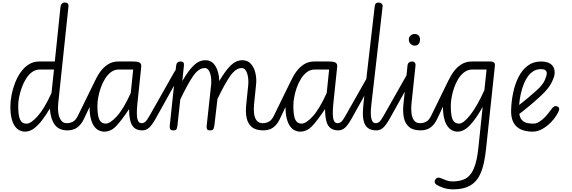

<svg xmlns="http://www.w3.org/2000/svg" viewBox="-20 -1024 4491 1508"><path d="M123 -195Q123 -116.5 137.8 -84.5Q152.5 -52.5 188 -52.5Q222.5 -52.5 275.2 -111Q328 -169.5 384.5 -293.5L404 -478H294Q259 -478 231.2 -457.5Q203.5 -437 183.2 -403.8Q163 -370.5 149.5 -332Q136 -293.5 129.5 -257.2Q123 -221 123 -195ZM510.5 0Q442.5 0 409.8 -45Q377 -90 371.5 -171.5Q341.5 -120.5 310.2 -79.5Q279 -38.5 245.8 -14.2Q212.5 10 176 10Q155 10 134.5 0.2Q114 -9.5 97.5 -32Q81 -54.5 71.2 -92.8Q61.5 -131 61.5 -187.5Q61.5 -228.5 70.5 -276.5Q79.5 -324.5 97.5 -371.2Q115.5 -418 142.5 -456.5Q169.5 -495 206 -518Q242.5 -541 288.5 -541H410.5L455 -969Q457 -986.5 466.5 -995.5Q476 -1004.5 488.5 -1004.5Q502.5 -1004.5 511 -997.2Q519.5 -990 517.5 -971L436.5 -205Q433 -170 438.2 -135.8Q443.5 -101.5 459.5 -79Q475.5 -56.5 504 -56.5ZM504 -56.5Q530 -56.5 552.2 -68Q574.5 -79.5 591.5 -114L727 -391Q733 -404 737 -405Q740.5 -406 740.5 -394.5Q740.5 -383 738 -364Q735.5 -345 731 -323Q725.5 -295.5 718.5 -269Q711.5 -242.5 705.5 -230L641.5 -95Q624 -57.5 603.2 -37Q582.5 -16.5 559.5 -8.2Q536.5 0 510.5 0Q492 0 483.8 -9Q475.5 -18 475.5 -29Q476 -39.5 483.2 -48Q490.5 -56.5 504 -56.5Z M798 10Q777 10 756.5 0.2Q736 -9.5 719.5 -32Q703 -54.5 693.2 -92.8Q683.5 -131 683.5 -187.5Q683.5 -228.5 692.5 -276.5Q701.5 -324.5 719.5 -371.2Q737.5 -418 764.5 -456.5Q791.5 -495 827.2 -518Q863 -541 908 -541H1022.5Q1043 -541 1058.8 -538.5Q1074.5 -536 1083 -526.5Q1091.5 -517 1089 -496.5L1058.5 -205Q1054.5 -165 1054.8 -131.2Q1055 -97.5 1063.5 -77Q1072 -56.5 1091.5 -56.5Q1103 -56.5 1109 -47Q1115 -37.5 1115.5 -26.5Q1116.5 -16.5 1112 -8.2Q1107.5 0 1098 0Q1043 0 1018.5 -38.5Q994 -77 994 -167.5Q938 -83 895.2 -36.5Q852.5 10 798 10ZM810 -53Q844.5 -53 896.8 -109.5Q949 -166 1007 -293L1026 -478H913Q879 -478 852 -457.8Q825 -437.5 804.8 -404.8Q784.5 -372 771.2 -334Q758 -296 751.5 -259.2Q745 -222.5 745 -195Q745 -116.5 760 -84.8Q775 -53 810 -53ZM1091.5 -56.5Q1108.5 -56.5 1121.2 -67.5Q1134 -78.5 1154 -114L1350.5 -461Q1357.5 -473 1360 -473Q1365 -473.5 1371 -460.5Q1377 -447.5 1376 -425Q1375.5 -406.5 1372.2 -399Q1369 -391.5 1366.5 -386.5L1204 -95Q1174.5 -42 1151 -21Q1127.5 0 1098 0Q1084.5 0 1078 -8.8Q1071.5 -17.5 1071 -28.5Q1070.5 -39 1076 -47.8Q1081.5 -56.5 1091.5 -56.5Z M2049.5 0Q1988.5 0 1957.2 -26.8Q1926 -53.5 1917 -98.5Q1908 -143.5 1913.5 -197.5L1930 -360.5Q1931.5 -377 1930.2 -398.8Q1929 -420.5 1923.2 -441.2Q1917.5 -462 1906.5 -475.8Q1895.5 -489.5 1878 -489.5Q1832.5 -489.5 1789.5 -429.2Q1746.5 -369 1688 -246.5L1664 -40.5Q1662 -25.5 1657.2 -12.8Q1652.5 0 1630 0Q1609.5 0 1605.5 -10.8Q1601.5 -21.5 1603.5 -38.5L1638.5 -360.5Q1640 -377 1639 -398.8Q1638 -420.5 1632.5 -441.2Q1627 -462 1616.2 -475.8Q1605.5 -489.5 1588 -489.5Q1541 -489.5 1498.2 -428.5Q1455.5 -367.5 1396 -243L1374 -40.5Q1372.5 -25.5 1368 -12.8Q1363.5 0 1341.5 0Q1321 0 1316.2 -10.8Q1311.5 -21.5 1313.5 -38.5L1363 -506Q1365 -525 1373.8 -533Q1382.5 -541 1397.5 -541Q1414 -541 1420.2 -533.8Q1426.5 -526.5 1424.5 -508L1412 -387.5Q1459.5 -469.5 1501.5 -510.2Q1543.5 -551 1593.5 -551Q1644 -551 1672 -505.2Q1700 -459.5 1702.5 -387.5Q1748.5 -467 1791 -509Q1833.5 -551 1883.5 -551Q1925.5 -551 1951 -522Q1976.5 -493 1986.2 -449.5Q1996 -406 1991.5 -362.5L1975.5 -205.5Q1971.5 -164.5 1975.8 -130.8Q1980 -97 1996.2 -76.8Q2012.5 -56.5 2043 -56.5ZM2043 -56.5Q2069 -56.5 2091.2 -68Q2113.5 -79.5 2130.5 -114L2266 -391Q2272 -404 2276 -405Q2279.5 -406 2279.5 -394.5Q2279.5 -383 2277 -364Q2274.5 -345 2270 -323Q2264.5 -295.5 2257.5 -269Q2250.5 -242.5 2244.5 -230L2180.5 -95Q2163 -57.5 2142.2 -37Q2121.5 -16.5 2098.5 -8.2Q2075.5 0 2049.5 0Q2031 0 2022.8 -9Q2014.5 -18 2014.5 -29Q2015 -39.5 2022.2 -48Q2029.5 -56.5 2043 -56.5Z M2337 10Q2316 10 2295.5 0.2Q2275 -9.5 2258.5 -32Q2242 -54.5 2232.2 -92.8Q2222.5 -131 2222.5 -187.5Q2222.5 -228.5 2231.5 -276.5Q2240.5 -324.5 2258.5 -371.2Q2276.5 -418 2303.5 -456.5Q2330.5 -495 2366.2 -518Q2402 -541 2447 -541H2561.5Q2582 -541 2597.8 -538.5Q2613.5 -536 2622 -526.5Q2630.5 -517 2628 -496.5L2597.5 -205Q2593.5 -165 2593.8 -131.2Q2594 -97.5 2602.5 -77Q2611 -56.5 2630.5 -56.5Q2642 -56.5 2648 -47Q2654 -37.5 2654.5 -26.5Q2655.5 -16.5 2651 -8.2Q2646.5 0 2637 0Q2582 0 2557.5 -38.5Q2533 -77 2533 -167.5Q2477 -83 2434.2 -36.5Q2391.5 10 2337 10ZM2349 -53Q2383.5 -53 2435.8 -109.5Q2488 -166 2546 -293L2565 -478H2452Q2418 -478 2391 -457.8Q2364 -437.5 2343.8 -404.8Q2323.5 -372 2310.2 -334Q2297 -296 2290.5 -259.2Q2284 -222.5 2284 -195Q2284 -116.5 2299 -84.8Q2314 -53 2349 -53ZM2630.5 -56.5Q2647.5 -56.5 2660.2 -67.5Q2673 -78.5 2693 -114L2889.5 -461Q2896.5 -473 2899 -473Q2904 -473.5 2910 -460.5Q2916 -447.5 2915 -425Q2914.5 -406.5 2911.2 -399Q2908 -391.5 2905.5 -386.5L2743 -95Q2713.5 -42 2690 -21Q2666.5 0 2637 0Q2623.5 0 2617 -8.8Q2610.5 -17.5 2610 -28.5Q2609.5 -39 2615 -47.8Q2620.5 -56.5 2630.5 -56.5Z M2930 -56.5Q2942 -56.5 2948.2 -46.2Q2954.5 -36 2954.5 -24.5Q2954.5 -15 2950 -7.5Q2945.5 0 2936.5 0Q2892.5 0 2869 -19.2Q2845.5 -38.5 2837.2 -71Q2829 -103.5 2830.2 -143.8Q2831.5 -184 2836.5 -226.5L2923.5 -978Q2925.5 -992.5 2933.5 -998.2Q2941.5 -1004 2952.5 -1004Q2967 -1004 2977 -995.8Q2987 -987.5 2985 -972L2897 -206Q2895 -190.5 2893.2 -165.5Q2891.5 -140.5 2893.2 -115.5Q2895 -90.5 2903.5 -73.5Q2912 -56.5 2930 -56.5ZM2930 -56.5Q2947 -56.5 2959.8 -67.5Q2972.5 -78.5 2992.5 -114L3189 -461Q3196 -473 3198.5 -473Q3203.5 -473.5 3209.5 -460.5Q3215.5 -447.5 3214.5 -425Q3214 -406.5 3210.8 -399Q3207.5 -391.5 3205 -386.5L3042.5 -95Q3013 -42 2989.5 -21Q2966 0 2936.5 0Q2923 0 2916.5 -8.8Q2910 -17.5 2909.5 -28.5Q2909 -39 2914.5 -47.8Q2920 -56.5 2930 -56.5Z M3285 0Q3222.5 0 3191 -28.5Q3159.5 -57 3151.2 -103.5Q3143 -150 3148.5 -204.5L3181 -512Q3182.5 -526 3193 -533.5Q3203.5 -541 3216 -541Q3229 -541 3237 -533Q3245 -525 3243.5 -509L3211.5 -206.5Q3208 -173 3211.5 -138.2Q3215 -103.5 3230.5 -80Q3246 -56.5 3278.5 -56.5ZM3191 -714Q3191 -733 3204.8 -745Q3218.5 -757 3237 -757Q3257 -757 3268 -745Q3279 -733 3279 -714Q3279 -692.5 3268 -679Q3257 -665.5 3237 -665.5Q3218.5 -665.5 3204.8 -679.2Q3191 -693 3191 -714ZM3278.5 -56.5Q3304.5 -56.5 3326.8 -68Q3349 -79.5 3366 -114L3501.5 -391Q3507.5 -404 3511.5 -405Q3515 -406 3515 -394.5Q3515 -383 3512.5 -364Q3510 -345 3505.5 -323Q3500 -295.5 3493 -269Q3486 -242.5 3480 -230L3416 -95Q3398.5 -57.5 3377.8 -37Q3357 -16.5 3334 -8.2Q3311 0 3285 0Q3266.5 0 3258.2 -9Q3250 -18 3250 -29Q3250.5 -39.5 3257.8 -48Q3265 -56.5 3278.5 -56.5Z M3459 -187.5Q3459 -228.5 3467.8 -276.5Q3476.5 -324.5 3494.5 -371.2Q3512.5 -418 3539.5 -456.5Q3566.5 -495 3602.8 -518Q3639 -541 3685 -541H3834.5Q3846.5 -541 3854 -537Q3861.5 -533 3865 -525.8Q3868.5 -518.5 3867 -507.5L3797.5 146Q3791.5 203 3780.8 253Q3770 303 3752 342.5Q3734 382 3706.5 408Q3678 435.5 3637 449.2Q3596 463 3538.5 463Q3497.5 463 3462.2 451.2Q3427 439.5 3406.5 425.5Q3399.5 420 3396.2 413Q3393 406 3394.2 398.2Q3395.5 390.5 3401.5 383Q3411 371.5 3422.2 371.2Q3433.5 371 3440.5 374.5Q3458 382.5 3483.2 391.8Q3508.5 401 3532 401Q3572 401 3606.2 391.2Q3640.5 381.5 3663.5 358.5Q3687 334.5 3701.5 299.5Q3716 264.5 3724 224.8Q3732 185 3736 148L3771 -185Q3724 -98.5 3674.5 -44.2Q3625 10 3573.5 10Q3552.5 10 3532.2 0.2Q3512 -9.5 3495.2 -32Q3478.5 -54.5 3468.8 -92.8Q3459 -131 3459 -187.5ZM3520.5 -195Q3520.5 -116.5 3535.2 -84.8Q3550 -53 3585.5 -53Q3620 -53 3673.8 -121.5Q3727.5 -190 3784.5 -316L3801.5 -478H3690.5Q3655.5 -478 3627.8 -457.8Q3600 -437.5 3579.8 -404.8Q3559.5 -372 3546.5 -334Q3533.5 -296 3527 -259.2Q3520.5 -222.5 3520.5 -195Z M4045.5 -190Q4084 -219.5 4122 -251.2Q4160 -283 4193 -312.5Q4243.5 -358 4258.2 -393Q4273 -428 4274 -441.5Q4275 -448 4273.2 -457.2Q4271.5 -466.5 4261.8 -473.8Q4252 -481 4227.5 -481Q4190 -481 4161.8 -460Q4133.5 -439 4113.8 -404.8Q4094 -370.5 4081.5 -329.2Q4069 -288 4063 -247.2Q4057 -206.5 4056 -173Q4055.5 -135.5 4063.8 -108.5Q4072 -81.5 4096.5 -67.2Q4121 -53 4168 -53L4163 10Q4112.5 10 4073.5 -6.5Q4034.5 -23 4013.2 -61.2Q3992 -99.5 3994.5 -164.5Q3997 -232.5 4011.2 -299.2Q4025.5 -366 4053.5 -420.8Q4081.5 -475.5 4125 -508.2Q4168.5 -541 4229 -541Q4267.5 -541 4292.2 -529Q4317 -517 4328 -494.5Q4339 -472 4335.5 -441Q4333.5 -418 4311 -373Q4288.5 -328 4229 -272.5Q4188.5 -234.5 4142.2 -195.8Q4096 -157 4049.5 -122ZM4168 -53Q4191 -53 4213.2 -66.2Q4235.5 -79.5 4255 -99Q4274.5 -118.5 4289.5 -138Q4304.5 -157.5 4313.5 -170Q4326.5 -187.5 4339.8 -190Q4353 -192.5 4364 -184Q4371 -179.5 4372 -171Q4373 -162.5 4367 -148.2Q4361 -134 4346.5 -112Q4332 -88.5 4303.8 -60Q4275.5 -31.5 4239 -10.8Q4202.5 10 4163 10Q4150.5 10 4144.8 1.8Q4139 -6.5 4139 -17Q4139 -30 4146.8 -41.5Q4154.5 -53 4168 -53Z"/></svg>

Font: Edu NSW ACT Cursive
Style: Regular
Weight: 400
Designer: Tina and Corey Anderson, Eben Sorkin, Mirko Velimirovic
Foundry: Sorkin Type Co.
Version: Version 2.000